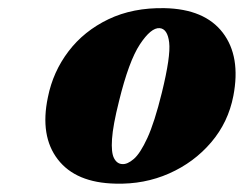

<svg xmlns="http://www.w3.org/2000/svg" viewBox="-20 -737 598 471"><path d="M383.5 -717Q482 -715 526.5 -656.8Q571 -598.5 552.5 -502Q540 -437 498 -387.8Q456 -338.5 395 -311.5Q334 -284.5 263.5 -286.5Q166 -288.5 121.8 -346Q77.5 -403.5 97.5 -498.5Q110 -561 148 -611Q186 -661 246 -689.8Q306 -718.5 383.5 -717ZM280 -334.5Q292.5 -333.5 308.2 -347Q324 -360.5 341.5 -398.5Q359 -436.5 377 -509.5Q399 -599 395 -632.8Q391 -666.5 371.5 -668Q350.5 -669.5 323.2 -628.2Q296 -587 272 -489Q257 -429.5 254.8 -396Q252.5 -362.5 259.8 -348.8Q267 -335 280 -334.5Z"/></svg>

Font: Fraunces 144pt Soft Black
Style: Italic
Weight: 900
Italic angle: -16°
Version: Version 1.000;[b76b70a41]